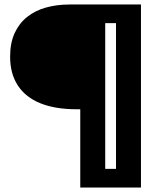

<svg xmlns="http://www.w3.org/2000/svg" viewBox="-20 -680 707 854"><path d="M337 154V-194H321Q226 -194 160 -220.5Q94 -247 59.5 -299.5Q25 -352 25 -428Q25 -489 45 -532.5Q65 -576 100.5 -604.5Q136 -633 184.5 -646.5Q233 -660 290 -660H448V154ZM383 154V71H567V154ZM496 154V-660H607V154ZM359 -577V-660H592V-577Z"/></svg>

Font: Bricolage Grotesque 28pt
Style: Bold
Weight: 700
Designer: Mathieu Triay
Foundry: Atelier Triay
Version: Version 1.000;gftools[0.9.30]